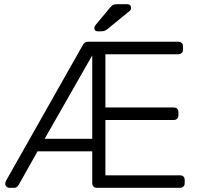

<svg xmlns="http://www.w3.org/2000/svg" viewBox="-20 -900 960 920"><path d="M25 0Q17 0 11 -6Q5 -12 5 -20Q5 -26 9 -34L375 -681Q385 -700 401 -700H834Q845 -700 851 -694Q857 -688 857 -677V-662Q857 -652 850.5 -646Q844 -640 834 -640H485V-385H812Q823 -385 829 -379Q835 -373 835 -362V-347Q835 -337 828.5 -331Q822 -325 812 -325H485V-60H842Q853 -60 859 -54Q865 -48 865 -37V-22Q865 -12 858.5 -6Q852 0 842 0H444Q434 0 428 -6Q422 -12 422 -22V-175H160L70 -15Q62 0 48 0ZM194 -235H422V-633H421ZM448 -750Q432 -750 432 -766Q432 -774 437 -779L506 -862Q515 -873 522 -876.5Q529 -880 543 -880H589Q608 -880 608 -861Q608 -854 603 -849L494 -760Q486 -754 480 -752Q474 -750 463 -750Z"/></svg>

Font: Rubik AZ
Style: Regular
Weight: 300
Designer: Hubert and Fischer
Foundry: Hubert & Fischer
Version: Version 2.000